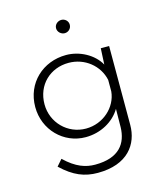

<svg xmlns="http://www.w3.org/2000/svg" viewBox="-114 -658 792 934"><g transform="rotate(-15 282.0 -191.5)"><path d="M283 -507C301 -507 317 -521 317 -541C317 -560 301 -574 283 -574C265 -574 248 -560 248 -541C248 -522 265 -507 283 -507ZM433 -391 429 -310C398 -366 329 -403 261 -403C144 -403 51 -318 51 -197C51 -82 140 8 251 8C327 8 394 -30 428 -87L427 5C425 85 383 149 261 149C214 149 166 134 109 79L81 111C143 170 197 191 263 191C414 191 475 103 475 6V-391ZM263 -32C171 -32 98 -106 98 -198C98 -296 170 -363 263 -363C344 -363 412 -308 428 -233V-175C421 -98 351 -32 263 -32Z"/></g></svg>

Font: Sulaf Light
Style: Regular
Weight: 300
Designer: Bandar Raffah (Arabic) and Santiago Orozco (Latin)
Foundry: Caramella and Typemade
Version: Version 1.005;PS 001.005;hotconv 1.0.88;makeotf.lib2.5.64775